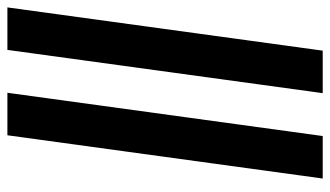

<svg xmlns="http://www.w3.org/2000/svg" viewBox="-202 -668 871 506"><g transform="rotate(-90 233.0 -415.5)"><path d="M15 0 129 -831H241L127 0ZM240 0 354 -831H466L352 0Z"/></g></svg>

Font: Merriweather 48pt Medium
Style: Italic
Weight: 500
Italic angle: -7.8°
Version: Version 2.101